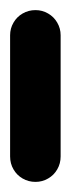

<svg xmlns="http://www.w3.org/2000/svg" viewBox="-20 -360 140 380"><path d="M0 -50.3H100V-290.3H0ZM50.3 -100Q36.3 -100 24.8 -93.3Q13.3 -86.7 6.7 -75.2Q0 -63.7 0 -50.3Q0 -36.3 6.7 -24.8Q13.3 -13.3 24.8 -6.7Q36.3 0 50.3 0Q63.7 0 75.2 -6.7Q86.7 -13.3 93.3 -24.8Q100 -36.3 100 -50.3Q100 -63.7 93.3 -75.2Q86.7 -86.7 75.2 -93.3Q63.7 -100 50.3 -100ZM50.3 -340Q36.3 -340 24.8 -333.3Q13.3 -326.7 6.7 -315.2Q0 -303.7 0 -290.3Q0 -276.3 6.7 -264.8Q13.3 -253.3 24.8 -246.7Q36.3 -240 50.3 -240Q63.7 -240 75.2 -246.7Q86.7 -253.3 93.3 -264.8Q100 -276.3 100 -290.3Q100 -303.7 93.3 -315.2Q86.7 -326.7 75.2 -333.3Q63.7 -340 50.3 -340Z"/></svg>

Font: Wavefont Thin
Style: Regular
Weight: 100
Monospace: yes
Version: Version 3.005;gftools[0.9.33]